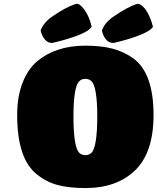

<svg xmlns="http://www.w3.org/2000/svg" viewBox="-20 -954 806 983"><path d="M417 8.8Q332.5 8.8 273.9 -7.1Q215.3 -22.9 168 -62Q67.9 -141.6 67.9 -365.2Q67.9 -457.5 94.5 -527.8Q121.1 -598.1 169.9 -640.1Q266.1 -720.2 417 -720.2Q497.1 -720.2 554.9 -705.3Q612.8 -690.4 663.1 -654.8Q766.1 -578.6 766.1 -365.2Q766.1 -173.3 671.9 -82Q578.1 8.8 417 8.8ZM383.8 -173.8Q396 -159.7 417 -159.7Q438 -159.7 450.2 -173.8Q462.9 -188 470.2 -231.9Q478 -279.8 478 -356.9Q478 -434.1 470.2 -480Q463.4 -521.5 450.2 -536.1Q438 -550.3 417 -550.3Q396 -550.3 383.8 -536.1Q370.6 -521.5 363.8 -480Q356 -434.1 356 -356.9Q356 -279.8 363.8 -231.9Q371.1 -188 383.8 -173.8ZM365.2 -933.1Q377.9 -937 388.7 -929.2Q399.4 -921.4 411.1 -905.8Q438 -869.6 449.2 -816.9Q436 -794.4 374 -771Q320.8 -751 247.1 -733.9Q224.1 -733.9 209 -752.7Q193.8 -771.5 188 -797.9Q204.1 -840.8 250 -871.1Q315.9 -916.5 365.2 -933.1ZM678.2 -933.1Q699.2 -939.5 725.1 -905.8Q750 -870.1 763.2 -816.9Q748.5 -793.5 687 -771Q635.3 -751 561 -733.9Q537.1 -733.9 522 -752.7Q506.8 -771.5 502 -797.9Q515.6 -838.9 564 -871.1Q630.9 -917 678.2 -933.1Z"/></svg>

Font: GGS TheRock Black
Style: Regular
Weight: 900
Designer: Rodrigo Fuenzalida (2012); Goodgame Studios (2014)
Foundry: Rodrigo Fuenzalida,2012;  GGS,2014
Version: Version 1.002 | FøM Mod